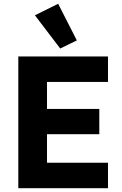

<svg xmlns="http://www.w3.org/2000/svg" viewBox="-20 -997 647 1017"><path d="M77 0V-698H552V-563H229V-420H506V-286H229V-135H552V0ZM165 -916 288 -977 387 -783 299 -740Z"/></svg>

Font: IBM Plex Sans Hebrew
Style: Bold
Weight: 700
Designer: Mike Abbink, Paul van der Laan, Pieter van Rosmalen, Yanek Iontef
Foundry: Bold Monday
Version: Version 1.2